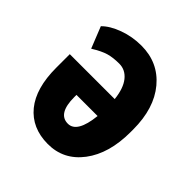

<svg xmlns="http://www.w3.org/2000/svg" viewBox="-153 -652 775 775"><g transform="rotate(45 234.0 -265.0)"><path d="M233.4 -105.5Q285.2 -105.5 296.4 -212.4H175.8V-200.2Q175.8 -105.5 233.4 -105.5ZM220.7 -538.6Q317.4 -538.6 377 -467.3Q436.5 -396 436.5 -275.4V-260.7Q436.5 -138.2 380.4 -64Q324.2 10.3 233.4 9.8Q142.6 9.3 91.3 -53.2Q40.5 -115.7 40.5 -231.9V-309.6H296.9Q291 -365.2 267.6 -394.5Q244.1 -423.8 209 -423.8Q173.8 -423.8 148.4 -416.5Q123 -409.2 85.9 -386.2L49.3 -478Q75.2 -504.4 122.1 -521.5Q168.9 -538.6 220.7 -538.6Z"/></g></svg>

Font: RobotoCondensed-Bold
Style: Bold
Weight: 700
Designer: Google
Version: Version 2.001240; 2014